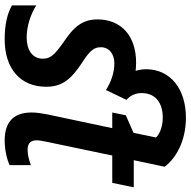

<svg xmlns="http://www.w3.org/2000/svg" viewBox="-17 -788 815 821"><g transform="rotate(90 390.5 -377.5)"><path d="M148 10C273 10 351 -56 351 -168C351 -241 312 -278 251 -319C196 -354 182 -372 182 -401C182 -437 211 -459 251 -459C292 -459 332 -444 365 -423L407 -511C388 -527 378 -550 378 -575C378 -636 421 -666 483 -666C521 -666 553 -653 568 -637L548 -541L473 -508L461 -450H528L469 -172C464 -146 461 -124 461 -105C461 -24 506 10 581 10C619 10 660 1 686 -11V-102C662 -93 640 -88 620 -88C593 -88 580 -101 580 -127C580 -138 583 -153 586 -168L645 -450H762L781 -542H665L693 -674C658 -721 585 -765 483 -765C362 -765 276 -700 276 -594C276 -578 279 -563 283 -550C271 -551 260 -552 248 -552C132 -552 63 -487 63 -387C63 -324 94 -286 157 -244C216 -203 231 -185 231 -153C231 -108 193 -84 140 -84C92 -84 41 -101 3 -125V-21C39 -1 85 10 148 10Z"/></g></svg>

Font: Noto Sans SemiCondensed SemiBold
Style: Italic
Weight: 600
Width: 4
Italic angle: -12°
Designer: Monotype Design Team
Foundry: Monotype Imaging Inc.
Version: Version 2.013